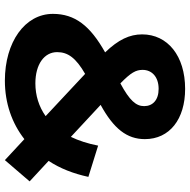

<svg xmlns="http://www.w3.org/2000/svg" viewBox="-16 -732 761 768"><g transform="rotate(90 364.0 -348.5)"><path d="M706 -87 624 -163C654 -208 675 -262 688 -322L563 -361C555 -320 543 -283 528 -252L400 -371C495 -423 537 -476 537 -548C537 -647 457 -709 336 -709C204 -709 118 -639 118 -537C118 -487 139 -442 190 -389C83 -329 36 -268 36 -180C36 -68 149 12 303 12C393 12 473 -16 537 -66L621 12ZM336 -603C381 -603 405 -579 405 -545C405 -513 383 -487 314 -450C271 -492 260 -512 260 -539C260 -576 288 -603 336 -603ZM314 -110C237 -110 189 -146 189 -197C189 -240 212 -272 276 -309L445 -151C407 -124 362 -110 314 -110Z"/></g></svg>

Font: AWKNG-Font
Style: Bold
Weight: 700
Designer: Awakening Church
Foundry: Awakening Church
Version: Version 1.700;PS 001.700;hotconv 1.0.88;makeotf.lib2.5.64775